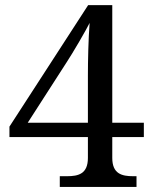

<svg xmlns="http://www.w3.org/2000/svg" viewBox="-20 -734 599 754"><path d="M420.9 -113.8V-195.8H544.9V-252H420.9V-713.9H326.2L17.1 -236.8V-195.8H325.2V-113.8C325.2 -51.3 288.1 -42 243.2 -42H214.8V0H516.1V-42H502.9C458.5 -42 420.9 -51.3 420.9 -113.8ZM88.9 -252 242.2 -490.2C253.4 -507.3 270.5 -535.2 291 -570.3C310.5 -604 325.7 -630.9 332 -644C327.1 -583 325.2 -495.1 325.2 -437V-252Z"/></svg>

Font: The Erased English
Style: Regular
Weight: 400
Designer: Monotype Design team + ligartures altered by 180 Amsterdam
Foundry: Monotype Imaging Inc.
Version: Version 1.030;Glyphs 3.1.2 (3151)